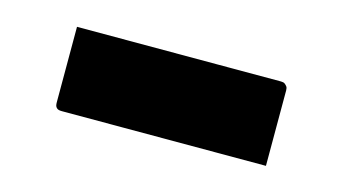

<svg xmlns="http://www.w3.org/2000/svg" viewBox="-34 -445 517 290"><g transform="rotate(15 225.0 -299.5)"><path d="M60 -364H379Q383 -364 385 -362.5Q387 -361 388.5 -359Q390 -357 390 -353Q390 -323 390 -294.5Q390 -266 390 -235H71Q68 -235 66 -235.5Q64 -236 62.5 -237.5Q61 -239 60.5 -241Q60 -243 60 -246Q60 -277 60 -305.5Q60 -334 60 -364Z"/></g></svg>

Font: Recursive
Style: Bold
Weight: 700
Version: Version 1.085